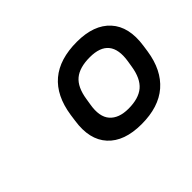

<svg xmlns="http://www.w3.org/2000/svg" viewBox="-75 -818 542 542"><g transform="rotate(-45 196.5 -547.0)"><path d="M231 -399.9Q162.1 -399.9 128.7 -436.5Q95.2 -473.1 105 -539.1L107.9 -560.1Q127.9 -693.8 266.1 -693.8Q334 -693.8 367.4 -657Q400.9 -620.1 391.1 -553.2L388.2 -533.2Q378.4 -468.3 338.9 -434.1Q299.3 -399.9 231 -399.9ZM235.8 -457Q276.4 -457 298.1 -475.3Q319.8 -493.7 326.2 -535.2L329.1 -553.2Q342.3 -637.2 261.2 -637.2Q220.2 -637.2 198.7 -619.4Q177.2 -601.6 170.9 -560.1L168 -542Q160.6 -499 179 -478Q197.3 -457 235.8 -457Z"/></g></svg>

Font: Sofia Sans
Style: Italic
Weight: 400
Italic angle: -9°
Designer: Botio Nikoltchev, Ani Petrova
Foundry: lettersoup
Version: Version 4.100